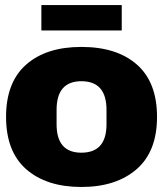

<svg xmlns="http://www.w3.org/2000/svg" viewBox="-20 -725 643 757"><path d="M460 -605H143.1V-705.1H460ZM300.8 -540Q440.9 -540 520 -470.2Q599.1 -400.4 599.1 -264.2Q599.1 -128.9 520 -59.1Q439 12.2 300.8 12.2Q163.1 12.2 83 -58.1Q3.9 -127.9 3.9 -264.2Q3.9 -400.4 83 -470.2Q162.1 -540 300.8 -540ZM300.8 -404.8Q203.1 -404.8 203.1 -292V-234.9Q203.1 -123 300.8 -123Q399.9 -123 399.9 -234.9V-292Q399.9 -404.8 300.8 -404.8Z"/></svg>

Font: Archivo-RBTV
Style: Regular
Weight: 500
Designer: Hector Gatti
Foundry: Hector Gatti
Version: ""